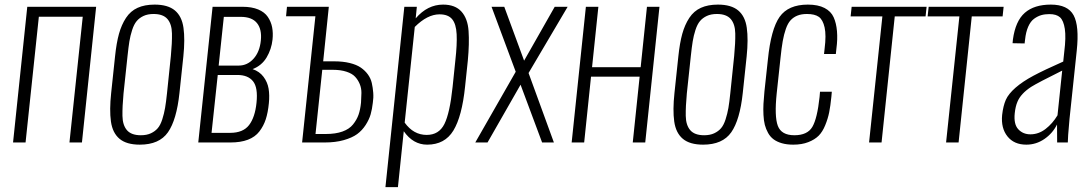

<svg xmlns="http://www.w3.org/2000/svg" viewBox="-20 -607 4640 818"><path d="M35.6 0 96.2 -578.1H389.6L329.1 0H275.9L332.5 -535.6H145.5L88.9 0Z M575.7 9.3Q519 9.3 489.3 -15.6Q459.5 -40.5 452.6 -89.4Q445.8 -138.2 453.6 -210.9L470.2 -367.2Q476.1 -423.8 486.8 -462.6Q497.6 -501.5 516.8 -530.8Q536.1 -560.1 566.2 -573.7Q596.2 -587.4 638.7 -587.4Q695.3 -587.4 725.1 -562.5Q754.9 -537.6 761.7 -488.5Q768.6 -439.5 761.2 -367.2L744.6 -210.9Q732.4 -96.2 695.6 -43.5Q658.7 9.3 575.7 9.3ZM580.1 -30.8Q605 -30.8 622.8 -39.1Q640.6 -47.4 652.1 -60.8Q663.6 -74.2 671.4 -98.6Q679.2 -123 683.3 -147.2Q687.5 -171.4 691.4 -209L708 -369.1Q713.4 -424.8 712.6 -464.6Q711.9 -504.4 693.4 -525.9Q674.8 -547.4 634.3 -547.4Q609.4 -547.4 591.6 -539.1Q573.7 -530.8 562.3 -517.1Q550.8 -503.4 543 -479.2Q535.2 -455.1 531.2 -430.7Q527.3 -406.2 523.4 -369.1L506.3 -209Q501 -152.8 501.7 -113.3Q502.4 -73.7 521 -52.2Q539.6 -30.8 580.1 -30.8Z M911.6 -327.6H997.1Q1033.7 -327.6 1060.1 -356.7Q1086.4 -385.7 1091.3 -434.6Q1096.2 -482.4 1074.7 -508.8Q1053.2 -535.2 1005.4 -535.2H933.6ZM881.3 -41H960.4Q1015.6 -41 1041 -74Q1066.4 -106.9 1072.8 -168.9Q1079.6 -233.9 1058.1 -260.7Q1036.6 -287.6 991.2 -287.6H907.7ZM824.7 0 885.7 -578.1H1013.2Q1052.7 -578.1 1080.1 -566.7Q1107.4 -555.2 1121.1 -534.9Q1134.8 -514.6 1139.4 -490.7Q1144 -466.8 1141.1 -438.5Q1136.7 -397.5 1116 -362.5Q1095.2 -327.6 1056.2 -312.5Q1085.4 -302.7 1102.5 -280Q1119.6 -257.3 1124.3 -229.5Q1128.9 -201.7 1125.5 -167.5Q1121.6 -127.4 1112.3 -98.9Q1103 -70.3 1085 -46.9Q1066.9 -23.4 1036.1 -11.7Q1005.4 0 961.9 0Z M1324.2 -36.1H1367.7Q1409.7 -36.1 1439 -46.6Q1468.3 -57.1 1484.1 -76.9Q1500 -96.7 1507.6 -118.4Q1515.1 -140.1 1518.1 -169.9Q1519.5 -190.9 1519.8 -210.9Q1520 -231 1512.7 -248.8Q1505.4 -266.6 1492.9 -280Q1480.5 -293.5 1456.1 -301.5Q1431.6 -309.6 1397.9 -309.6H1353ZM1267.1 0 1323.7 -537.6H1198.7L1202.6 -578.1H1380.9L1356.9 -345.7H1403.3Q1440.9 -345.7 1470 -338.6Q1499 -331.5 1517.1 -319.1Q1535.2 -306.6 1547.4 -289.8Q1559.6 -272.9 1564 -253.4Q1568.4 -233.9 1570.1 -212.4Q1571.8 -190.9 1568.4 -169.4Q1565.4 -142.1 1559.1 -119.9Q1552.7 -97.7 1537.8 -74.5Q1522.9 -51.3 1501.5 -35.6Q1480 -20 1444.6 -10Q1409.2 0 1363.8 0Z M1797.9 -32.2Q1850.1 -32.2 1873.3 -78.6Q1896.5 -125 1908.2 -236.3L1919.9 -349.1Q1927.7 -417.5 1925.5 -461.2Q1923.3 -504.9 1906.2 -525.4Q1889.2 -545.9 1852.5 -545.9Q1800.8 -545.9 1747.1 -492.2L1704.1 -84.5Q1741.7 -32.2 1797.9 -32.2ZM1622.1 190.4 1702.6 -578.1H1755.9L1751 -528.8Q1801.3 -587.4 1867.7 -587.4Q1919.4 -587.4 1946 -557.6Q1972.7 -527.8 1976.3 -474.9Q1980 -421.9 1973.1 -348.6L1961.4 -237.8Q1948.2 -110.8 1911.6 -50.8Q1875 9.3 1799.8 9.3Q1740.2 9.3 1700.2 -47.9L1675.3 190.4Z M2004.9 0 2177.2 -301.3 2074.2 -578.1H2128.4L2212.9 -348.6L2343.3 -578.1H2398.4L2231.9 -295.9L2339.8 0H2289.6L2197.8 -246.1L2057.1 0Z M2415.5 0 2476.1 -578.1H2529.3L2502.4 -320.8H2709.5L2736.3 -578.1H2789.6L2729 0H2675.8L2705.1 -280.3H2498L2468.8 0Z M2975.6 9.3Q2918.9 9.3 2889.2 -15.6Q2859.4 -40.5 2852.5 -89.4Q2845.7 -138.2 2853.5 -210.9L2870.1 -367.2Q2876 -423.8 2886.7 -462.6Q2897.5 -501.5 2916.7 -530.8Q2936 -560.1 2966.1 -573.7Q2996.1 -587.4 3038.6 -587.4Q3095.2 -587.4 3125 -562.5Q3154.8 -537.6 3161.6 -488.5Q3168.5 -439.5 3161.1 -367.2L3144.5 -210.9Q3132.3 -96.2 3095.5 -43.5Q3058.6 9.3 2975.6 9.3ZM2980 -30.8Q3004.9 -30.8 3022.7 -39.1Q3040.5 -47.4 3052 -60.8Q3063.5 -74.2 3071.3 -98.6Q3079.1 -123 3083.3 -147.2Q3087.4 -171.4 3091.3 -209L3107.9 -369.1Q3113.3 -424.8 3112.5 -464.6Q3111.8 -504.4 3093.3 -525.9Q3074.7 -547.4 3034.2 -547.4Q3009.3 -547.4 2991.5 -539.1Q2973.6 -530.8 2962.2 -517.1Q2950.7 -503.4 2942.9 -479.2Q2935.1 -455.1 2931.2 -430.7Q2927.2 -406.2 2923.3 -369.1L2906.2 -209Q2900.9 -152.8 2901.6 -113.3Q2902.3 -73.7 2920.9 -52.2Q2939.5 -30.8 2980 -30.8Z M3359.4 9.3Q3332 9.3 3311 3.2Q3290 -2.9 3275.9 -13.4Q3261.7 -23.9 3252.4 -40.5Q3243.2 -57.1 3238.5 -75Q3233.9 -92.8 3232.7 -117.4Q3231.4 -142.1 3232.7 -164.8Q3233.9 -187.5 3236.8 -217.3L3251.5 -353Q3264.6 -482.9 3301.5 -535.2Q3338.4 -587.4 3421.9 -587.4Q3465.3 -587.4 3492.9 -573Q3520.5 -558.6 3531.7 -533.4Q3543 -508.3 3545.9 -474.1Q3548.8 -439.9 3543.5 -400.4L3541 -377H3490.7L3493.2 -399.9Q3500.5 -457 3493.2 -490Q3485.8 -522.9 3468.5 -535.2Q3451.2 -547.4 3418 -547.4Q3394 -547.4 3377.2 -540.5Q3360.4 -533.7 3348.4 -520.8Q3336.4 -507.8 3328.1 -484.1Q3319.8 -460.4 3314.7 -431.6Q3309.6 -402.8 3305.2 -359.4L3289.1 -209.5Q3278.8 -110.8 3293.9 -70.8Q3309.1 -30.8 3364.3 -30.8Q3419.9 -30.8 3440.9 -66.4Q3461.9 -102.1 3471.7 -193.8L3473.6 -216.3H3523.9L3522 -194.8Q3518.1 -155.8 3512.7 -128.7Q3507.3 -101.6 3495.8 -73.5Q3484.4 -45.4 3467.8 -28.8Q3451.2 -12.2 3423.8 -1.5Q3396.5 9.3 3359.4 9.3Z M3682.6 0 3739.3 -537.1H3604L3608.4 -578.1H3927.7L3923.3 -537.1H3792L3735.8 0Z M4010.7 0 4067.4 -537.1H3932.1L3936.5 -578.1H4255.9L4251.5 -537.1H4120.1L4064 0Z M4370.1 -34.7Q4404.8 -34.7 4434.6 -57.6Q4464.4 -80.6 4485.4 -115.7L4505.4 -306.2Q4400.9 -254.4 4373 -236.8Q4329.1 -208 4314.9 -173.8Q4306.2 -153.8 4303.2 -124.5Q4298.3 -77.6 4318.4 -56.2Q4338.4 -34.7 4370.1 -34.7ZM4352.5 9.3Q4300.3 9.3 4272.2 -25.9Q4244.1 -61 4249.5 -117.2Q4253.9 -155.8 4265.1 -181.4Q4276.4 -207 4306.6 -233.4Q4336.9 -259.8 4382.6 -284.2Q4428.2 -308.6 4509.8 -344.7L4514.2 -386.2Q4522 -448.2 4516.6 -483.9Q4511.2 -519.5 4496.1 -533.2Q4481 -546.9 4450.7 -546.9Q4431.6 -546.9 4416.3 -542.5Q4400.9 -538.1 4385.7 -527.1Q4370.6 -516.1 4360.6 -493.4Q4350.6 -470.7 4347.2 -438L4345.2 -421.9L4293.9 -422.9Q4293.9 -423.8 4294.7 -430.7Q4295.4 -437.5 4295.4 -438.5Q4306.2 -517.6 4346.2 -552.5Q4386.2 -587.4 4457 -587.4Q4529.3 -587.4 4554 -542Q4578.6 -496.6 4567.4 -391.6L4536.6 -100.6Q4528.8 -15.1 4529.3 0H4483.9Q4483.4 -65.4 4483.4 -76.7Q4464.8 -39.1 4429.7 -14.9Q4394.5 9.3 4352.5 9.3Z"/></svg>

Font: Oswald
Style: Extra-Light
Weight: 200
Designer: Vernon Adams
Foundry: Vernon Adams
Version: 3.0; ttfautohint (v0.94.23-7a4d-dirty) -l 8 -r 50 -G 200 -x 